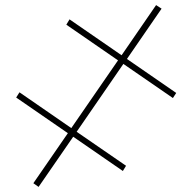

<svg xmlns="http://www.w3.org/2000/svg" viewBox="-20 -727 756 754"><path d="M464.5 -476 281 -209.5 475 -76 462.5 -55.5 267.5 -190 131.5 7 111 -7.5 246.5 -204 43.5 -344 56.5 -364.5 260 -224 443.5 -490 240.5 -630 253 -651 457.5 -510 593 -707 614.5 -693 478.5 -495.5 672 -362 659 -342Z"/></svg>

Font: Lato 2
Style: Regular
Weight: 200
Designer: Lukasz Dziedzic with Adam Twardoch and Botio Nikoltchev
Foundry: tyPoland Lukasz Dziedzic
Version: Version 2.015; 2015-08-06; http://www.latofonts.com/